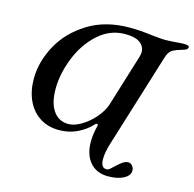

<svg xmlns="http://www.w3.org/2000/svg" viewBox="-121 -788 1123 1111"><g transform="rotate(15 440.0 -232.0)"><path d="M474 31Q474 -12 488 -68V-69Q488 -77 481 -77Q476 -77 469 -69Q439 -35 389 -10Q339 15 278 15Q211 15 162 -17Q113 -49 87 -105.5Q61 -162 61 -235Q61 -336 114.5 -435Q168 -534 272.5 -599Q377 -664 522 -664Q585 -664 659 -654Q715 -648 737 -648Q757 -648 774 -649.5Q791 -651 798 -651Q822 -654 853 -654Q867 -654 874.5 -650Q882 -646 880 -640Q878 -632 871 -627.5Q864 -623 846 -618Q815 -609 799 -601Q783 -593 774 -579.5Q765 -566 757 -539L586 13Q568 71 568 111Q568 163 603 163Q611 163 619 157Q627 151 640 138Q669 112 666 115Q693 91 714 91Q729 91 739.5 103.5Q750 116 750 132Q750 162 713.5 181Q677 200 622 200Q552 200 513 154.5Q474 109 474 31ZM524 -207 619 -515Q624 -532 624 -544Q624 -578 595.5 -599.5Q567 -621 506 -621Q415 -621 344.5 -557Q274 -493 236 -396.5Q198 -300 198 -210Q198 -127 230.5 -80Q263 -33 322 -33Q357 -33 399.5 -58.5Q442 -84 476.5 -124.5Q511 -165 524 -207Z"/></g></svg>

Font: EB Garamond SemiBold
Style: Italic
Weight: 600
Italic angle: -17.2°
Designer: Georg Duffner and Octavio Pardo
Foundry: Georg Duffner
Version: Version 1.000